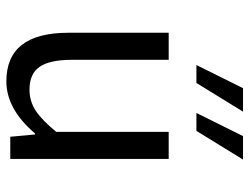

<svg xmlns="http://www.w3.org/2000/svg" viewBox="-108 -646 766 589"><g transform="rotate(90 274.5 -351.0)"><path d="M80 -178V-486H163V-189Q163 -121 184.5 -90Q206 -59 254 -59Q290 -59 319 -78Q348 -97 384 -141V-486H467V0H399L392 -76H389Q314 12 229 12Q80 12 80 -178ZM179 -571 250 -714H322L234 -571ZM326 -571 397 -714H469L381 -571Z"/></g></svg>

Font: RibengUni
Style: Regular
Weight: 400
Designer: (1) Dr. Andrew Glass (Program Manager at Microsoft Corporation)
(2) Bivuti Chakma (Suz Moriz)
(3) Paul D. Hunt (Adobe Co
Foundry: Bivuti Chakma and Jyoti Chakma
Version: Version 1.2020